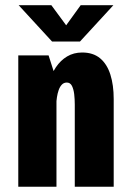

<svg xmlns="http://www.w3.org/2000/svg" viewBox="-20 -711 490 731"><path d="M49.6 0Q49.6 -109 49.6 -184Q49.6 -259 49.6 -308Q49.6 -357 49.6 -387.2Q49.6 -417.5 49.6 -436Q49.6 -454.5 49.6 -468.8Q49.6 -483 49.6 -500H165L195 -406.3V0ZM264.7 0V-313.3Q264.7 -333.1 262.5 -352.4Q260.2 -371.6 253.8 -384.2Q247.4 -396.7 234.4 -396.7Q222.9 -396.7 215.4 -388.7Q207.8 -380.7 203.4 -368Q198.9 -355.3 196.8 -340.9Q194.6 -326.4 194.4 -314L156.7 -322.6Q156.8 -360.6 166 -394.6Q175.1 -428.6 192.8 -454.9Q210.4 -481.1 235.5 -496.1Q260.6 -511.1 292.7 -511.1Q334.7 -511.1 361.2 -489Q387.6 -466.9 400.2 -427.1Q412.9 -387.4 412.9 -334V0ZM411.6 -691.1 284.6 -553H178.1L51.1 -691.1H175.6L231.9 -614.7L287.1 -691.1Z"/></svg>

Font: League Mono Thin Condensed
Style: Regular
Weight: 100
Width: 1
Designer: Tyler Finck
Foundry: The League of Moveable Type / Tyler Finck
Version: Version 2.300;RELEASE